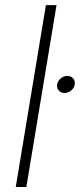

<svg xmlns="http://www.w3.org/2000/svg" viewBox="-20 -748 319 768"><path d="M206.1 -727.5 85.4 0H43L163.6 -727.5ZM238.3 -376Q223.6 -376 215.1 -386Q206.5 -396 208.5 -410.2Q210.9 -424.3 222.9 -434.3Q234.9 -444.3 249.5 -444.3Q264.2 -444.3 272.7 -434.3Q281.2 -424.3 278.8 -410.2Q276.9 -396 264.6 -386Q252.4 -376 238.3 -376Z"/></svg>

Font: Inter Extra Light
Style: Italic
Weight: 200
Italic angle: -9.39999°
Designer: Rasmus Andersson
Foundry: rsms
Version: Version 4.000;git-3c8e0fc